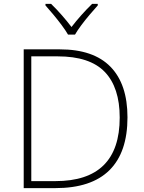

<svg xmlns="http://www.w3.org/2000/svg" viewBox="-20 -968 740 988"><path d="M636 -364Q636 -184 543 -92Q450 0 265 0H102V-714H288Q461 -714 548.5 -624.5Q636 -535 636 -364ZM596 -363Q596 -518 519 -598Q442 -678 277 -678H141V-36H265Q596 -36 596 -363ZM330 -790Q318 -811 297.5 -838.5Q277 -866 254.5 -893Q232 -920 214 -940V-948H243Q270 -922 298 -890Q326 -858 348 -829Q370 -858 398.5 -890Q427 -922 454 -948H483V-940Q465 -920 442 -893Q419 -866 398.5 -838.5Q378 -811 366 -790Z"/></svg>

Font: Noto Sans Devanagari ExtraLight
Style: Regular
Weight: 200
Designer: Jelle Bosma - Monotype Design Team
Foundry: Monotype Imaging Inc.
Version: Version 2.004; ttfautohint (v1.8.4.7-5d5b)